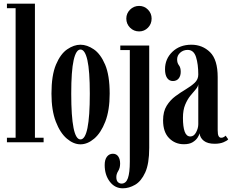

<svg xmlns="http://www.w3.org/2000/svg" viewBox="-20 -770 1258 1039"><path d="M17.5 0V-24.5H64.5V-725.5H17.5V-750H169V-24.5H216V0Z M415.5 11Q378 11 341.8 -19.8Q305.5 -50.5 282 -111.8Q258.5 -173 258.5 -263.5Q258.5 -362.5 283 -420.5Q307.5 -478.5 343.8 -503.2Q380 -528 415.5 -528Q451 -528 487.5 -503.2Q524 -478.5 548.8 -420.5Q573.5 -362.5 573.5 -263.5Q573.5 -173 549.8 -111.8Q526 -50.5 489.8 -19.8Q453.5 11 415.5 11ZM415.5 -15.5Q466 -15.5 466 -263.5Q466 -386.5 453 -444.2Q440 -502 415.5 -502Q391.5 -502 378.5 -444.2Q365.5 -386.5 365.5 -263.5Q365.5 -15.5 415.5 -15.5Z M733 -600Q704 -600 683.8 -620.2Q663.5 -640.5 663.5 -669.5Q663.5 -697.5 683.8 -717.8Q704 -738 733 -738Q761 -738 780.8 -717.8Q800.5 -697.5 800.5 -669.5Q800.5 -640.5 780.8 -620.2Q761 -600 733 -600ZM644.5 249Q601.5 249 574 212.8Q546.5 176.5 546.5 123Q546.5 93.5 558.8 77.8Q571 62 591 62Q610 62 620 76.8Q630 91.5 630 115.5Q630 139 619.8 155.2Q609.5 171.5 609.5 188Q609.5 207.5 618.2 215.5Q627 223.5 637.5 223.5Q662 223.5 672.2 194Q682.5 164.5 682.5 105V-499H631V-523.5H787.5V30.5Q787.5 116 765.8 163.5Q744 211 711 230Q678 249 644.5 249Z M975 10.5Q927.5 10.5 895 -22.5Q862.5 -55.5 862.5 -118.5Q862.5 -166.5 881.8 -197.5Q901 -228.5 929.5 -249.5Q958 -270.5 986.2 -287.2Q1014.5 -304 1033.8 -322.2Q1053 -340.5 1053 -366.5Q1053 -422.5 1040.8 -461.2Q1028.5 -500 995.5 -500Q972 -500 955.2 -485Q938.5 -470 938.5 -448.5Q938.5 -429 948.2 -416.8Q958 -404.5 958 -381.5Q958 -359 946.8 -345.2Q935.5 -331.5 915.5 -331.5Q895.5 -331.5 884.2 -348.2Q873 -365 873 -395Q873 -451.5 913 -489.8Q953 -528 1015.5 -528Q1075.5 -528 1116.8 -487.5Q1158 -447 1158 -352.5V-65.5Q1158 -42.5 1163 -33.5Q1168 -24.5 1177 -24.5Q1185 -24.5 1191.5 -28.5Q1198 -32.5 1201 -36L1215 -16Q1208.5 -8 1189 0Q1169.5 8 1141.5 8Q1103.5 8 1083 -8Q1062.5 -24 1060 -48.5Q1058 -39 1049 -25Q1040 -11 1022.2 -0.2Q1004.5 10.5 975 10.5ZM1010 -31.5Q1029.5 -31.5 1041.2 -54Q1053 -76.5 1053 -98V-314.5Q1051.5 -300.5 1038.8 -286Q1026 -271.5 1010 -251.8Q994 -232 982 -203.2Q970 -174.5 970 -132Q970 -83.5 979.5 -57.5Q989 -31.5 1010 -31.5Z"/></svg>

Font: Imbue 50pt SemiBold
Style: Regular
Weight: 600
Designer: Tyler Finck
Foundry: Etcetera Type Company
Version: Version 1.102; ttfautohint (v1.8.3)